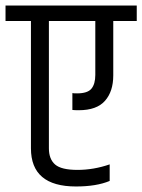

<svg xmlns="http://www.w3.org/2000/svg" viewBox="-44 -670 515 695"><path d="M231 5Q68 5 68 -133V-594H-24V-650H451V-594H366V-397Q366 -339 336 -305Q306 -271 241 -271Q226 -271 218 -272V-333Q223 -332 235 -332Q273 -332 287 -349Q301 -366 301 -399V-594H133V-133Q133 -94 155.5 -74.5Q178 -55 236.5 -55Q295 -55 353 -75V-15Q305 5 231 5Z"/></svg>

Font: Khand
Style: Regular
Weight: 400
Designer: Devanagari: Sanchit Sawaria, Jyotish Sonowal; Latin: Satya Rajpurohit
Foundry: Indian Type Foundry
Version: Version 1.100;PS 1.0;hotconv 1.0.78;makeotf.lib2.5.61930; tt